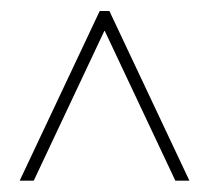

<svg xmlns="http://www.w3.org/2000/svg" viewBox="-20 -724 378 347"><path d="M15.6 -397.5H41L168.5 -668H169.4L296.9 -397.5H322.3L177.7 -704.1H160.2Z"/></svg>

Font: Raveo Display Display Thin
Style: Regular
Weight: 100
Designer: Jakub Foglar, Rasmus Andersson (Inter)
Foundry: Jakubfoglar.com
Version: Version 1.100;Glyphs 3.2.3 (3260)